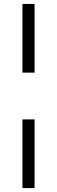

<svg xmlns="http://www.w3.org/2000/svg" viewBox="-20 -835 290 976"><path d="M94.2 121.1V-228H155.8V121.1ZM94.2 -465.8V-814.9H155.8V-465.8Z"/></svg>

Font: Montserrat Light
Style: Regular
Weight: 300
Designer: Julieta Ulanovsky
Foundry: Julieta Ulanovsky
Version: Version 1.000;PS 002.000;hotconv 1.0.70;makeotf.lib2.5.58329